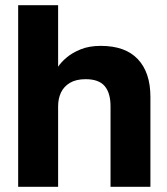

<svg xmlns="http://www.w3.org/2000/svg" viewBox="-20 -720 645 740"><path d="M50 0V-700H204V-462.8Q215.5 -480.4 236.9 -498.4Q258.2 -516.5 290.8 -529.8Q323.5 -543.2 368.3 -543.2Q463.2 -543.2 511.4 -491.8Q559.7 -440.5 559.7 -346.5V0H406V-310.3Q406 -361.6 383.5 -388.2Q361 -414.8 310 -414.8Q273.2 -414.8 249.7 -400.8Q226.3 -386.9 215.1 -363.5Q204 -340.2 204 -310.3V0Z"/></svg>

Font: Golos Text
Style: Regular
Weight: 400
Designer: A.Korolkova, Vitaly Kuzmin
Foundry: ParaType Ltd
Version: Version 2.004